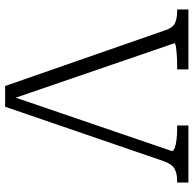

<svg xmlns="http://www.w3.org/2000/svg" viewBox="-23 -727 756 750"><g transform="rotate(90 355.0 -352.0)"><path d="M369 -14 359 -28 570 -645Q570 -652 558 -656.5Q546 -661 526 -663.5Q506 -666 483 -666H470V-710H693V-666H687Q658 -666 639.5 -656Q621 -646 609 -612L397 6H316L98 -620Q88 -650 69.5 -658Q51 -666 23 -666H17V-710H251V-666H237Q214 -666 194 -664.5Q174 -663 161.5 -661Q149 -659 149 -655Z"/></g></svg>

Font: Roboto Serif ExtraLight
Style: Regular
Weight: 250
Version: Version 1.007